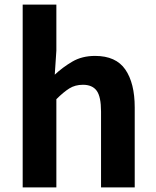

<svg xmlns="http://www.w3.org/2000/svg" viewBox="-20 -818 680 838"><path d="M79 0V-798H226V-597L219 -492Q253 -524 295.5 -549Q338 -574 395 -574Q486 -574 527 -514.5Q568 -455 568 -349V0H421V-331Q421 -396 402 -422Q383 -448 342 -448Q308 -448 282.5 -432Q257 -416 226 -385V0Z"/></svg>

Font: Chiron Sans HK TT
Style: Bold
Weight: 700
Designer: Ryoko NISHIZUKA 西塚涼子 (kana, bopomofo & ideographs); Paul D. Hunt (Latin, Greek & Cyrillic); Sandoll Communications 산돌커뮤니
Foundry: Adobe
Version: Version 2.022;hotconv 1.0.109;makeotfexe 2.5.65596